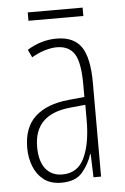

<svg xmlns="http://www.w3.org/2000/svg" viewBox="-50 -685 475 732"><g transform="rotate(-5 188.0 -319.0)"><path d="M184 -539Q250 -539 279 -497Q308 -455 308 -359V0H279L276 -89H274Q262 -51 236 -20.5Q210 10 156 10Q114 10 88 -10.5Q62 -31 49.5 -63.5Q37 -96 37 -133Q37 -212 82 -253Q127 -294 210 -302L271 -308V-356Q271 -440 250 -473Q229 -506 182 -506Q163 -506 138.5 -499Q114 -492 86 -476L72 -506Q126 -539 184 -539ZM212 -272Q75 -258 75 -134Q75 -79 98 -50Q121 -21 162 -21Q221 -21 246.5 -75.5Q272 -130 272 -218V-278ZM294 -648V-616H84V-648Z"/></g></svg>

Font: Noto Sans Gujarati ExtraCondensed ExtraLight
Style: Regular
Weight: 200
Width: 2
Designer: Jelle Bosma - Monotype Design Team, Universal Thirst
Foundry: Monotype Imaging Inc.
Version: Version 2.106; ttfautohint (v1.8.4.7-5d5b)